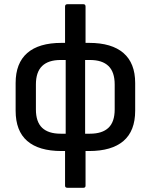

<svg xmlns="http://www.w3.org/2000/svg" viewBox="-20 -704 714 909"><path d="M271 11Q164 11 109 -36.5Q54 -84 54 -180V-311Q54 -405 109 -453Q164 -501 271 -501H402Q509 -501 564.5 -453Q620 -405 620 -311V-180Q620 -84 564.5 -36.5Q509 11 402 11ZM267 -71H406Q464 -71 493.5 -99Q523 -127 523 -186V-304Q523 -363 493.5 -391.5Q464 -420 406 -420H267Q209 -420 179.5 -391.5Q150 -363 150 -304V-186Q150 -127 179.5 -99Q209 -71 267 -71ZM299 185Q288 185 288 175V-13L291 -37V-448L288 -478V-673Q288 -684 299 -684H375Q385 -684 385 -673V-476L383 -446V-39L385 -14V175Q385 185 375 185Z"/></svg>

Font: Sofia Sans Semi Condensed SemiBold
Style: Regular
Weight: 600
Designer: Botio Nikoltchev, Ani Petrova
Foundry: lettersoup
Version: Version 4.100